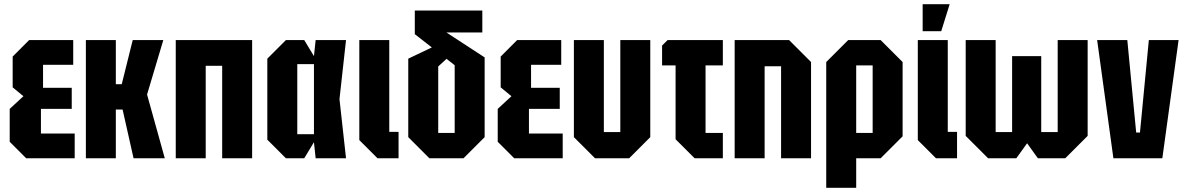

<svg xmlns="http://www.w3.org/2000/svg" viewBox="-20 -750 5620 910"><path d="M104 0 26 -78V-234L91 -294L40 -336V-482L118 -560H327V-443H184V-334H320V-234H174V-117H334V0Z M387 0V-560H529V-351H557L609 -560H754L677 -302L761 0H613L561 -231H529V0Z M813 0V-560H1175V0H1033V-438H955V0Z M1335 0 1247 -88V-472L1335 -560H1422L1468 -484L1476 -560H1620L1589 -280L1620 0H1476L1468 -76L1422 0ZM1389 -114H1468V-446H1389Z M1683 -560H1825V-125H1869V0H1769L1683 -86Z M2015 0 1915 -100V-472L2062 -542L2120 -493L2057 -435V-120H2135V-441L1946 -588V-700H2266V-596H2096L2277 -478V-100L2177 0Z M2417 0 2339 -78V-234L2404 -294L2353 -336V-482L2431 -560H2640V-443H2497V-334H2633V-234H2487V-117H2647V0Z M3062 -560V-100L2962 0H2800L2700 -100V-560H2842V-124H2920V-560Z M3182 -90V-440H3118V-534L3144 -560H3406V-440H3324V-120H3406V0H3272Z M3462 0V-560H3720L3824 -456V0H3682V-436H3604V0Z M3896 140V-456L4000 -560H4154L4258 -456V-104L4154 0H4038V140ZM4116 -440H4038V-120H4116Z M4330 -560H4472V-125H4516V0H4416L4330 -86ZM4353 -602V-730H4481L4441 -602Z M4915 -484V-124H4993V-560H5135V-106L5029 0H4899L4848 -71L4797 0H4663L4557 -106V-560H4699V-124H4777V-484Z M5257 0 5180 -560H5323L5365 -122H5383L5425 -560H5566L5489 0Z"/></svg>

Font: Tektur Condensed SemiBold
Style: Regular
Weight: 600
Width: 3
Designer: Adam Jagosz
Foundry: Adam Jagosz
Version: Version 1.005;gftools[0.9.30]